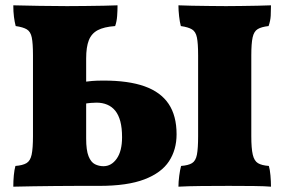

<svg xmlns="http://www.w3.org/2000/svg" viewBox="-20 -699 1069 722"><path d="M30 3Q30 -19 32 -40Q34 -61 38 -75Q65 -77 79.5 -85.5Q94 -94 99 -117.5Q104 -141 104 -187V-491Q104 -536 99.5 -558Q95 -580 81 -588.5Q67 -597 39 -601Q35 -616 32.5 -635.5Q30 -655 30 -679Q77 -678 128.5 -677Q180 -676 232 -676Q264 -676 300.5 -676.5Q337 -677 370 -677.5Q403 -678 422 -679Q422 -660 420.5 -639Q419 -618 413 -601Q371 -598 347.5 -585.5Q324 -573 314 -547.5Q304 -522 304 -479V-178Q304 -134 313 -111.5Q322 -89 337 -81.5Q352 -74 369 -74Q399 -74 419 -102.5Q439 -131 439 -183Q439 -218 432.5 -242.5Q426 -267 413.5 -282.5Q401 -298 383 -305.5Q365 -313 343 -313Q335 -313 321.5 -312Q308 -311 294 -308V-391Q310 -393 326 -394.5Q342 -396 370 -396Q463 -396 523.5 -374.5Q584 -353 614 -308.5Q644 -264 644 -194Q644 -136 615.5 -92.5Q587 -49 523 -24.5Q459 0 353 0Q311 0 269 0Q227 0 186 0.5Q145 1 106 1.5Q67 2 30 3ZM725 -491Q725 -536 720.5 -558Q716 -580 702 -588.5Q688 -597 660 -601Q656 -616 653.5 -638Q651 -660 651 -679Q668 -678 701 -677.5Q734 -677 770 -676.5Q806 -676 830 -676Q854 -676 886 -676.5Q918 -677 948.5 -677.5Q979 -678 999 -679Q999 -659 998 -640Q997 -621 990 -601Q963 -598 949 -589.5Q935 -581 930 -558.5Q925 -536 925 -491V-187Q925 -141 930.5 -117.5Q936 -94 950 -85.5Q964 -77 991 -75Q995 -62 997 -39.5Q999 -17 999 3Q977 1 934.5 0.5Q892 0 840 0Q788 0 737 0.5Q686 1 651 3Q651 -15 654 -38Q657 -61 661 -75Q688 -77 702 -85.5Q716 -94 720.5 -117.5Q725 -141 725 -187Z"/></svg>

Font: Vollkorn Black
Style: Regular
Weight: 900
Designer: Friedrich Althausen
Foundry: Friedrich Althausen
Version: Version 5.000